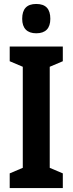

<svg xmlns="http://www.w3.org/2000/svg" viewBox="-20 -949 366 969"><path d="M163 -929C115 -929 92 -904 92 -854C92 -806 117 -781 163 -781C210 -781 234 -806 234 -854C234 -903 212 -929 163 -929ZM297 0V-74L231 -102V-612L297 -640V-714H29V-640L95 -612V-102L29 -74V0Z"/></svg>

Font: Noto Sans Devanagari ExtraCondensed
Style: Bold
Weight: 700
Width: 2
Designer: Jelle Bosma - Monotype Design Team
Foundry: Monotype Imaging Inc.
Version: Version 2.004